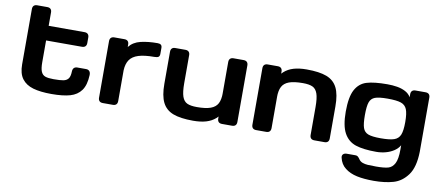

<svg xmlns="http://www.w3.org/2000/svg" viewBox="-80 -1043 3743 1620"><g transform="rotate(10 1791.5 -233.0)"><path d="M85.9 -203.1V-677.2Q85.9 -696.3 95.9 -706.3Q106 -716.3 125 -716.3H210.9Q230 -716.3 240 -706.3Q250 -696.3 250 -677.2V-562.5H557.1Q576.2 -562.5 586.2 -552.4Q596.2 -542.4 596.2 -523.8V-475.6Q596.2 -457.2 586.2 -447.2Q576.2 -437.1 557.1 -437.1H250V-251.2Q250 -196.7 261.3 -170.3Q272.6 -143.8 297 -135Q321.5 -126.2 368.7 -126.2Q423.8 -126.2 451.8 -131.4Q479.7 -136.6 494.2 -155.4Q508.8 -174.1 509.8 -217.5Q510.5 -237.3 520.7 -247.7Q530.8 -258 549.3 -258H624Q643.1 -258 653.2 -246.4Q663.3 -234.9 662.6 -213.1Q659.1 -126.9 625.8 -80.9Q592.5 -34.9 531.5 -17.4Q470.5 0 372.5 0Q277.1 0 214.7 -18.1Q152.3 -36.2 119.1 -80.5Q85.9 -124.8 85.9 -203.1Z M773.9 -39.1V-523.4Q773.9 -542.5 783.9 -552.5Q793.9 -562.5 813 -562.5H898.9Q918 -562.5 928 -552.5Q938 -542.5 938 -523.4V-39.1Q938 -20 928 -10Q918 0 898.9 0H813Q793.9 0 783.9 -10Q773.9 -20 773.9 -39.1ZM1173.1 -459Q1088.4 -459 1037.9 -443Q987.5 -427 964.1 -393Q940.6 -359.1 938 -302.7V-502.4Q974.1 -548.3 1037.1 -563.2Q1100.1 -578.1 1180.2 -578.1Q1199.7 -578.1 1209.5 -570.3Q1219.2 -562.5 1219.2 -543.9V-493.2Q1219.2 -473.9 1208.9 -466.5Q1198.5 -459 1173.1 -459Z M1959 -524.4V-40Q1959 -21 1949 -11Q1939 -1 1919.9 -1H1834Q1814.9 -1 1804.9 -11Q1794.9 -21 1794.9 -40V-524.4Q1794.9 -543.5 1804.9 -553.5Q1814.9 -563.5 1834 -563.5H1919.9Q1939 -563.5 1949 -553.5Q1959 -543.5 1959 -524.4ZM1460.3 -524.4V-285.3Q1460.3 -208.7 1473.7 -170.3Q1487.2 -131.8 1516.4 -118.2Q1545.5 -104.5 1599.9 -104.5Q1675.5 -104.5 1717.7 -120Q1760 -135.5 1777.6 -168.8Q1795.2 -202.1 1795.2 -259.3L1836.2 -119.6Q1812.7 -72 1779.4 -42.5Q1746.1 -13 1699.4 0.8Q1652.7 14.6 1588.2 14.6Q1479.6 14.6 1416.7 -9.4Q1353.8 -33.5 1325 -90.9Q1296.2 -148.3 1296.2 -251V-524.4Q1296.2 -543.5 1305.9 -553.5Q1315.6 -563.5 1333.8 -563.5H1421.2Q1440.2 -563.5 1450.2 -553.5Q1460.3 -543.5 1460.3 -524.4Z M2087.9 -39.1V-523.4Q2087.9 -542.5 2097.9 -552.5Q2107.9 -562.5 2127 -562.5H2212.9Q2231.9 -562.5 2241.9 -552.5Q2252 -542.5 2252 -523.4V-39.1Q2252 -20 2241.9 -10Q2231.9 0 2212.9 0H2127Q2107.9 0 2097.9 -10Q2087.9 -20 2087.9 -39.1ZM2586.6 -39.1V-278.2Q2586.6 -354.8 2573.1 -393.2Q2559.7 -431.6 2530.5 -445.3Q2501.4 -459 2447 -459Q2371.4 -459 2329.2 -443.5Q2286.9 -427.9 2269.3 -394.6Q2251.7 -361.3 2251.7 -304.2L2210.6 -443.8Q2234.2 -491.5 2267.5 -521Q2300.8 -550.5 2347.5 -564.3Q2394.1 -578.1 2458.7 -578.1Q2567.3 -578.1 2630.2 -554.1Q2693.1 -530 2721.9 -472.6Q2750.7 -415.1 2750.7 -312.5V-39.1Q2750.7 -20 2741 -10Q2731.2 0 2713.1 0H2625.7Q2606.6 0 2596.6 -10Q2586.6 -20 2586.6 -39.1Z M2877.4 104.1Q2873.1 85.5 2883.7 74.6Q2894.3 63.6 2914.6 63.6H2988.3Q3000.2 63.6 3007 68.2Q3013.9 72.9 3022.1 83.2Q3025.1 88.1 3030.8 95.3Q3042 110 3061.3 116.8Q3080.7 123.7 3105.9 125.4Q3131.2 127.1 3176.8 127.1Q3244.6 127.1 3279.5 117.4Q3314.4 107.7 3334.2 70.1Q3354 32.4 3354 -49.1V-86.6Q3337.3 -57.1 3306.1 -36.6Q3274.9 -16 3236.1 -5.7Q3197.4 4.7 3155.8 4.7Q3045.1 4.7 2979.2 -17Q2913.4 -38.8 2878.8 -101.6Q2844.2 -164.5 2844.2 -285.2Q2844.2 -411.1 2877.6 -473Q2911 -534.9 2974.2 -554.1Q3037.4 -573.2 3150.8 -573.2Q3195.4 -573.2 3234.5 -566.7Q3273.6 -560.3 3305.6 -543.6Q3337.6 -526.9 3354 -497.9V-523.4Q3354 -542.5 3364 -552.5Q3374 -562.5 3393.1 -562.5H3479Q3498 -562.5 3508.1 -552.5Q3518.1 -542.5 3518.1 -523.4V-59.6Q3515.6 72.4 3466.2 140.1Q3416.8 207.8 3344.7 228.6Q3272.7 249.4 3176.8 249.4Q3093.4 249.4 3033 236.5Q2972.7 223.5 2931.2 191.3Q2889.6 159 2877.4 104.1ZM3173.3 -454.1Q3099.5 -454.1 3066 -441.6Q3032.5 -429 3020.4 -394.4Q3008.3 -359.9 3008.3 -284.6Q3008.3 -209.6 3020.3 -174.9Q3032.2 -140.2 3066.1 -127.3Q3100 -114.5 3173.3 -114.5Q3250.5 -114.5 3287.7 -127.3Q3325 -140.2 3339.5 -175.5Q3354 -210.8 3354 -284.6Q3354 -358.6 3339.6 -393.8Q3325.2 -429 3288 -441.6Q3250.9 -454.1 3173.3 -454.1Z"/></g></svg>

Font: Gyrochrome
Style: Regular
Weight: 400
Designer: David Moles
Foundry: David Moles
Version: Version 1.005;Glyphs 3.2.3 (3260)